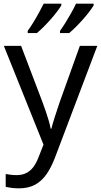

<svg xmlns="http://www.w3.org/2000/svg" viewBox="-20 -786 550 1046"><path d="M1 -536H95L211 -231Q221 -204 229.5 -179Q238 -154 245 -130.5Q252 -107 256 -85H260Q266 -110 279 -150.5Q292 -191 306 -232L415 -536H510L279 74Q260 124 234.5 161.5Q209 199 172.5 219.5Q136 240 84 240Q60 240 42 237.5Q24 235 11 232V162Q22 164 37.5 166Q53 168 70 168Q101 168 123.5 156.5Q146 145 162 123.5Q178 102 189 73L217 2ZM490 -756Q482 -743 467 -723Q452 -703 432.5 -681Q413 -659 393.5 -639.5Q374 -620 357 -606H307V-618Q321 -637 337 -663Q353 -689 368.5 -716.5Q384 -744 394 -766H490ZM314 -756Q306 -743 291 -723Q276 -703 256.5 -681Q237 -659 217.5 -639.5Q198 -620 181 -606H131V-618Q145 -637 161 -663Q177 -689 192 -716.5Q207 -744 218 -766H314Z"/></svg>

Font: Noto Sans Ambassadori
Style: Regular
Weight: 400
Designer: Monotype Design Team
Foundry: Monotype Imaging Inc.
Version: Version 2.013